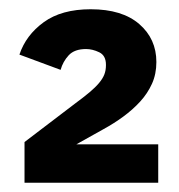

<svg xmlns="http://www.w3.org/2000/svg" viewBox="-20 -724 387 415"><path d="M322 -329H33V-417L142 -500Q161 -514 173.5 -524.5Q186 -535 194 -544.5Q202 -554 205.5 -563Q209 -572 209 -583V-584Q209 -604 194.5 -611Q180 -618 166 -618Q141 -618 128.5 -604.5Q116 -591 111 -573L22 -606Q36 -648 74.5 -676Q113 -704 176 -704Q244 -704 281 -672Q318 -640 318 -590Q318 -564 308.5 -543Q299 -522 283 -504.5Q267 -487 246.5 -472Q226 -457 204 -445L145 -412H322Z"/></svg>

Font: Aneliza ExtraBold
Style: Regular
Weight: 800
Designer: Mike Abbink, Paul van der Laan, Pieter van Rosmalen
Foundry: Bold Monday
Version: Version 3.001;September 8, 2019;FontCreator 11.5.0.2425 64-b